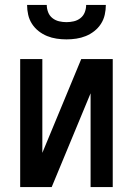

<svg xmlns="http://www.w3.org/2000/svg" viewBox="-20 -760 540 780"><path d="M62 0V-520H152V-139L310 -520H438V0H348V-381L190 0ZM250 -600Q230 -600 210 -603Q190 -606 171.5 -613.5Q153 -621 137 -633.5Q121 -646 110 -663Q99 -680 94.5 -700Q90 -720 90 -740H170Q170 -725 175.5 -710.5Q181 -696 193 -686.5Q205 -677 220 -673.5Q235 -670 250 -670Q265 -670 280 -673.5Q295 -677 307 -686.5Q319 -696 324.5 -710.5Q330 -725 330 -740H410Q410 -720 405.5 -700Q401 -680 390 -663Q379 -646 363 -633.5Q347 -621 328.5 -613.5Q310 -606 290 -603Q270 -600 250 -600Z"/></svg>

Font: Iosevka SS10 Medium
Style: Regular
Weight: 500
Monospace: yes
Designer: Belleve Invis
Foundry: Belleve Invis
Version: Version 28.0.6; ttfautohint (v1.8.4)